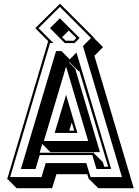

<svg xmlns="http://www.w3.org/2000/svg" viewBox="-20 -945 746 1027"><path d="M377 -246.1Q373 -259.3 369.9 -270Q366.7 -280.8 363.8 -290.5L350.6 -246.1ZM388.2 -741.7 348.1 -781.7Q338.4 -772 330.6 -764.4Q322.8 -756.8 312 -746.1L331.5 -727.1H374.5ZM353.5 -610.8Q353 -609.9 353 -609.9L350.6 -612.3H347.7L382.3 -577.6L514.6 -131.3H249.5L206.1 -174.8L191.9 -127.9H482.4L483.4 -124.5L530.3 -77.6L537.6 -53.2H558.6Q537.1 -126 515.9 -195.6Q494.6 -265.1 474.1 -335Q457 -391.6 439.5 -449.2Q421.9 -506.8 404.3 -565.9Q402.3 -564 401.9 -563ZM237.8 -724.6 168.5 -794.4 300.8 -925.3 484.4 -741.7 483.4 -740.7 531.2 -692.9 484.9 -646.5Q536.6 -471.7 590.1 -292.5Q643.6 -113.3 695.3 61.5H505.4L458 14.2H455.6L446.8 -13.2H281.7Q278.8 -3.4 275.6 7.1Q272.5 17.6 269.3 27.8Q266.1 38.1 263.4 46.9Q260.7 55.7 258.8 61.5H68.8L21.5 14.2H18.1ZM379.4 -714.8H326.2L247.1 -794.4L300.3 -847.2L405.8 -741.7ZM333.5 -438Q341.8 -410.2 347.7 -389.9Q353.5 -369.6 358.4 -353.5Q363.3 -337.4 367.2 -324Q371.1 -310.5 375.2 -297.1Q379.4 -283.7 383.8 -268.6Q388.2 -253.4 394 -233.9H272.5ZM214.8 -190.9H451.7L333.5 -588.9ZM279.8 -671.9H308.6L353 -627.4L389.2 -664.1L574.7 -41H496.1L473.6 -115.7H192.4L169.9 -41H91.8ZM34.2 2H202.1Q204.1 -4.4 206.8 -13.2Q209.5 -22 212.4 -32Q215.3 -42 218.5 -52.5Q221.7 -63 224.6 -72.8H441.4L464.4 2H632.3L423.8 -698.7L466.8 -741.7L300.3 -908.2L186 -794.4L265.6 -714.8H247.6Z"/></svg>

Font: Gondrin
Style: Regular
Weight: 400
Designer: Peter Wiegel, original typeface by Carl Albert Fahrenwaldt 1901
Foundry: Peter Wiegel
Version: Version 1.000 2010 initial release